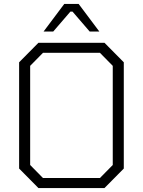

<svg xmlns="http://www.w3.org/2000/svg" viewBox="-20 -954 725 974"><path d="M201 -794 306 -934H379L484 -794H435L348 -895H337L250 -794ZM175 0 77 -99V-638L175 -737H510L608 -638V-99L510 0ZM198 -51H487L552 -117V-620L487 -686H198L133 -620V-117Z"/></svg>

Font: Tomorrow Light
Style: Regular
Weight: 300
Designer: Tony de Marco, Monica Rizzolli
Foundry: Just in Type
Version: Version 2.002